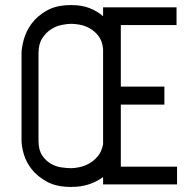

<svg xmlns="http://www.w3.org/2000/svg" viewBox="-20 -739 761 758"><path d="M261 -75Q274 -75 293.5 -79Q313 -83 332 -93.5Q351 -104 366 -122Q381 -140 387 -169V-546Q384 -577 369 -596.5Q354 -616 334.5 -627Q315 -638 295 -641.5Q275 -645 261 -645Q246 -645 223.5 -640.5Q201 -636 181 -623Q161 -610 146.5 -587.5Q132 -565 132 -528V-184Q132 -147 146.5 -125.5Q161 -104 181 -92.5Q201 -81 223.5 -78Q246 -75 261 -75ZM387 -11V-40Q364 -23 333 -12Q302 -1 260 -1Q203 -1 165.5 -21.5Q128 -42 105.5 -70.5Q83 -99 74 -130.5Q65 -162 65 -185V-528Q65 -550 74 -583Q83 -616 105 -646Q127 -676 165 -697.5Q203 -719 261 -719Q303 -719 333.5 -707Q364 -695 387 -675V-710H677V-640H457V-397H629V-326H457V-81H679V-11Z"/></svg>

Font: Marvel
Style: Bold
Weight: 700
Designer: Carolina Trebol
Foundry: Carolina Trebol
Version: Version 1.001